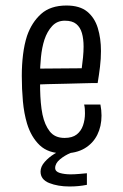

<svg xmlns="http://www.w3.org/2000/svg" viewBox="-20 -544 445 696"><path d="M210 12Q155 12 124 -17.5Q93 -47 78 -96Q67 -133 63 -177Q59 -221 59 -269Q59 -309 63.5 -346Q68 -383 78 -414Q95 -463 129 -493.5Q163 -524 221 -524Q269 -524 296 -502Q323 -480 334.5 -442.5Q346 -405 346 -359Q346 -331 342.5 -302Q339 -273 334 -243L276 -294Q279 -316 281 -336.5Q283 -357 283 -375Q283 -403 277 -424Q271 -445 256.5 -457Q242 -469 215 -469Q187 -469 169 -449.5Q151 -430 141 -400Q132 -372 128.5 -337Q125 -302 125 -268Q125 -243 125.5 -218.5Q126 -194 128 -171.5Q130 -149 134 -129Q142 -91 160.5 -67.5Q179 -44 214 -44Q242 -44 258 -56.5Q274 -69 281 -89.5Q288 -110 288 -133Q288 -141 287.5 -149Q287 -157 285 -165H344Q346 -155 347 -145Q348 -135 348 -125Q348 -86 332.5 -55Q317 -24 286.5 -6Q256 12 210 12ZM86 -236 85 -295 334 -297V-243Q334 -243 318.5 -243Q303 -243 277.5 -242Q252 -241 219.5 -240.5Q187 -240 152.5 -239Q118 -238 86 -236ZM232 132Q190 132 158.5 119.5Q127 107 127 78Q127 60 142 43Q157 26 177.5 13.5Q198 1 216 -3L266 2Q257 2 236 10.5Q215 19 197.5 33.5Q180 48 180 65Q180 78 197 83Q214 88 236 88Q250 88 267.5 86.5Q285 85 295 84V126Q280 129 264.5 130.5Q249 132 232 132Z"/></svg>

Font: Truculenta
Style: Regular
Weight: 400
Designer: Ivan Castro, Eva Sanz & Omnibus-Type Team
Foundry: Omnibus-Type
Version: Version 1.002